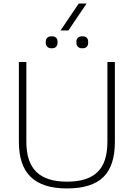

<svg xmlns="http://www.w3.org/2000/svg" viewBox="-20 -1048 748 1078"><path d="M86 -251V-700H128V-251Q128 -138 184 -83Q240 -28 356 -28Q472 -28 527.5 -82Q583 -136 583 -251V-700H625V-251Q625 -117 560 -53.5Q495 10 356 10Q219 10 152.5 -54.5Q86 -119 86 -251ZM237 -807V-814Q237 -828 245.5 -836Q254 -844 267 -844H273Q287 -844 295 -836Q303 -828 303 -814V-807Q303 -794 295 -785.5Q287 -777 273 -777H267Q254 -777 245.5 -785.5Q237 -794 237 -807ZM409 -807V-814Q409 -828 417.5 -836Q426 -844 439 -844H445Q459 -844 467 -836Q475 -828 475 -814V-807Q475 -794 467 -785.5Q459 -777 445 -777H439Q426 -777 417.5 -785.5Q409 -794 409 -807ZM422 -1028H466L364 -877H320Z"/></svg>

Font: Krub ExtraLight
Style: Regular
Weight: 275
Designer: Ekaluck Peanpanawate
Foundry: Cadson Demak Co.,Ltd.
Version: Version 1.000; ttfautohint (v1.6)